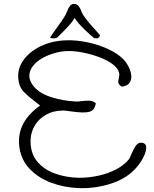

<svg xmlns="http://www.w3.org/2000/svg" viewBox="-20 -941 791 986"><path d="M383 25Q308 22 240.5 -3.5Q173 -29 128.5 -78Q84 -127 78 -199Q69 -316 186 -399Q179 -404 172 -410Q165 -416 154 -424Q126 -445 102 -469.5Q78 -494 74 -537Q69 -589 100.5 -632.5Q132 -676 188.5 -703.5Q245 -731 317 -734Q372 -736 430.5 -723.5Q489 -711 538.5 -687.5Q588 -664 616 -634Q628 -622 639 -601Q650 -580 653.5 -558Q657 -536 647 -518.5Q637 -501 608 -496L603 -497Q590 -507 588 -515Q586 -523 590 -538Q594 -556 592 -565Q587 -590 559 -611Q531 -632 491 -647Q451 -662 409 -670.5Q367 -679 334 -679Q300 -679 264.5 -669.5Q229 -660 198.5 -643Q168 -626 149.5 -602.5Q131 -579 130.5 -552Q130 -525 155 -495Q186 -460 245 -441.5Q304 -423 366 -420Q372 -419 379 -419.5Q386 -420 392 -421Q397 -422 400 -422Q418 -424 437 -424Q456 -424 472 -411Q467 -375 439.5 -367Q412 -359 345 -369Q342 -369 338.5 -369.5Q335 -370 332 -371Q322 -372 313 -373Q304 -374 297 -373Q252 -372 216.5 -352Q181 -332 160 -298.5Q139 -265 137 -223Q135 -156 170 -113Q205 -70 263 -49.5Q321 -29 386 -28Q437 -28 486.5 -39Q536 -50 577 -71.5Q618 -93 643 -124Q644 -126 647 -131.5Q650 -137 655 -150Q669 -182 679 -194.5Q689 -207 701 -208Q727 -209 730.5 -188.5Q734 -168 715 -131Q708 -116 695 -98.5Q682 -81 669 -68Q620 -19 542 4.5Q464 28 383 25ZM237 -748Q251 -770 275 -802.5Q299 -835 315 -862Q317 -866 320 -872.5Q323 -879 326 -886Q332 -902 340 -911.5Q348 -921 359 -921Q375 -921 384 -909.5Q393 -898 397 -885Q399 -880 401 -875.5Q403 -871 405 -867Q425 -837 449 -810.5Q473 -784 494 -760Q489 -744 477 -744Q465 -744 460 -748Q456 -751 443 -762.5Q430 -774 414 -789.5Q398 -805 384 -821Q370 -837 364 -849Q351 -828 332.5 -808Q314 -788 299 -773Q284 -758 278 -752Q271 -745 258.5 -744Q246 -743 237 -748Z"/></svg>

Font: Yuji Hentaigana Akebono
Style: Regular
Weight: 400
Designer: Kataoka Yuji
Foundry: Kinuta Font Factory
Version: Version 3.002